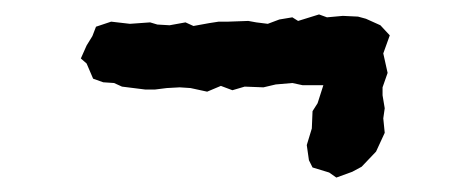

<svg xmlns="http://www.w3.org/2000/svg" viewBox="-20 -336 640 266"><path d="M436 -97 413 -104 408 -114 405 -135 412 -158 413 -182 420 -193 428 -218H399L385 -221L362 -219L345 -215L319 -216L302 -211L286 -217L267 -209L244 -214L229 -215L211 -214L195 -212H181L149 -216L138 -221L123 -222L109 -227L100 -248L92 -255L100 -273L108 -286L113 -299L134 -306L160 -303L188 -305L198 -302L215 -301L237 -305L248 -300L270 -304L283 -306H296L324 -307L335 -305L351 -303L367 -309L385 -312L393 -307L422 -316L433 -312L455 -314L476 -313L487 -310L507 -301L520 -287L511 -262L517 -235L510 -215V-204L513 -186L511 -172L513 -152L501 -126L481 -105L468 -98L446 -90Z"/></svg>

Font: Winky Rough SemiBold
Style: Italic
Weight: 600
Italic angle: -8.97852°
Designer: Simon Atzbach
Foundry: typofactur
Version: Version 1.206; ttfautohint (v1.8.4.7-5d5b)